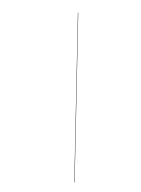

<svg xmlns="http://www.w3.org/2000/svg" viewBox="-136 -856 792 1082"><g transform="rotate(15 260.0 -315.0)"><path d="M182 -780H180L408 150H410Z"/></g></svg>

Font: Bodoni* 96pt Fatface
Style: Italic
Weight: 900
Italic angle: -13°
Version: Version 2.3